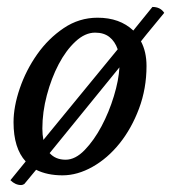

<svg xmlns="http://www.w3.org/2000/svg" viewBox="-20 -493 493 553"><path d="M19 -141Q19 -186 37 -238.5Q55 -291 87 -336.5Q119 -382 163.5 -412Q208 -442 261 -442Q325 -442 364 -405L372 -415L419 -473Q442 -473 453 -456L402 -394L386 -374Q402 -344 402 -303Q402 -238 380.5 -180.5Q359 -123 324.5 -80Q290 -37 246.5 -12.5Q203 12 160 12Q116 12 84 -4L50 37Q45 40 41 40Q24 40 10 26L54 -28Q19 -66 19 -141ZM102 -123Q102 -105 105 -90L319 -351Q311 -374 295 -386.5Q279 -399 254 -399Q225 -399 197.5 -373.5Q170 -348 149 -308Q128 -268 115 -219Q102 -170 102 -123ZM169 -33Q197 -33 224 -61Q251 -89 272.5 -129.5Q294 -170 308 -216Q322 -262 324 -299L123 -52Q140 -33 169 -33Z"/></svg>

Font: Lusitana
Style: Italic
Weight: 400
Italic angle: -12°
Designer: Ana Paula Megda
Foundry: Ana Paula Megda
Version: Version 1.000; ttfautohint (v1.1) -l 8 -r 50 -G 200 -x 14 -D